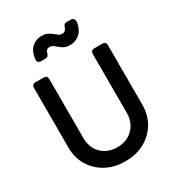

<svg xmlns="http://www.w3.org/2000/svg" viewBox="-231 -1131 1174 1281"><g transform="rotate(-30 356.0 -490.5)"><path d="M356 12Q272 12 208 -23Q144 -58 107.5 -119Q71 -180 71 -258V-717Q71 -745 99 -745H161Q189 -745 189 -717V-263Q189 -214 210 -176Q231 -138 269 -117Q307 -96 356 -96Q405 -96 443 -117Q481 -138 502.5 -176Q524 -214 524 -263V-717Q524 -745 552 -745H613Q641 -745 641 -717V-258Q641 -180 604.5 -119Q568 -58 504 -23Q440 12 356 12ZM425 -844Q397 -844 380 -852.5Q363 -861 350 -872.5Q337 -884 325 -893Q313 -902 296 -902Q271 -902 264 -875Q260 -861 253.5 -854.5Q247 -848 235 -848H201Q188 -848 180 -855.5Q172 -863 174 -878Q181 -936 212 -964.5Q243 -993 287 -993Q315 -993 332.5 -984Q350 -975 363 -964Q376 -953 388 -944.5Q400 -936 417 -936Q442 -936 450 -963Q454 -975 460 -982Q466 -989 479 -989H512Q526 -989 533.5 -978.5Q541 -968 538 -949Q529 -898 498 -871Q467 -844 425 -844Z"/></g></svg>

Font: Pitagon Sans Text SemiBold
Style: Regular
Weight: 600
Designer: Travis Tran
Foundry: Pitagon
Version: Version 1.001; ttfautohint (v1.8.4.7-5d5b);gftools[0.9.26]